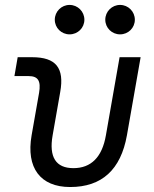

<svg xmlns="http://www.w3.org/2000/svg" viewBox="-20 -750 626 780"><path d="M265.1 9.8C393.6 9.8 470.7 -60.5 495.6 -200.2L551.3 -517.6H465.8L410.2 -200.2C395 -111.8 350.1 -66.9 278.3 -66.9C207 -66.9 178.2 -111.8 193.8 -200.2L224.6 -376C242.2 -474.1 207.5 -517.6 110.4 -517.6H51.8L38.6 -440.9H96.2C134.8 -440.9 147 -421.4 138.7 -372.6L108.4 -200.2C85.4 -68.4 143.6 9.8 265.1 9.8ZM262.7 -610.4C295.9 -610.4 322.8 -636.7 322.8 -669.9C322.8 -703.1 295.9 -730 262.7 -730C229.5 -730 202.6 -703.1 202.6 -669.9C202.6 -636.7 229.5 -610.4 262.7 -610.4ZM467.8 -610.4C501 -610.4 527.8 -636.7 527.8 -669.9C527.8 -703.1 501 -730 467.8 -730C434.6 -730 407.7 -703.1 407.7 -669.9C407.7 -636.7 434.6 -610.4 467.8 -610.4Z"/></svg>

Font: Cascadia Code PL SemiLight
Style: Italic
Weight: 350
Italic angle: -10°
Monospace: yes
Designer: Aaron Bell
Foundry: Saja Typeworks
Version: Version 2404.023